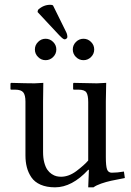

<svg xmlns="http://www.w3.org/2000/svg" viewBox="-20 -782 557 814"><path d="M204.6 -759.3 260.3 -646.5Q265.6 -636.2 265.6 -625Q265.6 -621.6 262 -618.4Q258.3 -615.2 253.9 -615.2Q247.6 -615.2 231 -632.8L139.2 -731L141.1 -740.2Q164.1 -761.7 192.9 -761.7Q200.2 -761.7 204.6 -759.3ZM302 -540.3Q288.6 -553.7 288.6 -572.3Q288.6 -590.8 302 -604.2Q315.4 -617.7 334 -617.7Q352.5 -617.7 366 -604.2Q379.4 -590.8 379.4 -572.3Q379.4 -553.7 366 -540.3Q352.5 -526.9 334 -526.9Q315.4 -526.9 302 -540.3ZM141.4 -540.3Q127.9 -553.7 127.9 -572.3Q127.9 -590.8 141.4 -604.2Q154.8 -617.7 173.3 -617.7Q191.9 -617.7 205.3 -604.2Q218.8 -590.8 218.8 -572.3Q218.8 -553.7 205.3 -540.3Q191.9 -526.9 173.3 -526.9Q154.8 -526.9 141.4 -540.3ZM428.7 -116.2Q428.7 -78.1 433.8 -64Q439 -49.8 454.1 -49.8Q477.1 -49.8 505.4 -54.7L509.3 -27.3Q471.2 -20 450.9 -15.6Q430.7 -11.2 408.9 -3.7Q387.2 3.9 376.5 12.2H354L356.9 -62H354Q285.2 12.2 213.4 12.2Q177.7 12.2 152.1 1Q126.5 -10.3 113 -30.3Q99.6 -50.3 93.8 -73Q87.9 -95.7 87.9 -123.5V-351.6Q87.9 -378.4 78.9 -390.1Q69.8 -401.9 43.9 -401.9H27.3L24.4 -403.3V-428.2L27.3 -430.7Q94.7 -428.7 127 -428.7L163.6 -430.7L162.6 -351.1V-137.7Q162.6 -112.3 167.7 -93Q172.9 -73.7 180.7 -62.5Q188.5 -51.3 199.2 -44.2Q210 -37.1 219.5 -34.9Q229 -32.7 238.8 -32.7Q271.5 -32.7 303.7 -56.6Q337.9 -82.5 354 -101.6V-349.1Q354 -378.4 346.2 -390.1Q338.4 -401.9 312 -401.9H292L290 -404.3V-427.7L292 -430.7Q362.8 -428.7 390.6 -428.7L430.2 -430.7L428.7 -352.1Z"/></svg>

Font: Libertinage
Style: l
Weight: 400
Designer: OSP
Foundry: OSP
Version: Version 1.0; 2008; OFL relea